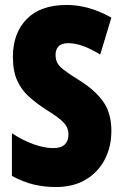

<svg xmlns="http://www.w3.org/2000/svg" viewBox="-20 -744 494 774"><path d="M429 -217Q429 -151 401.5 -99.5Q374 -48 324 -19Q274 10 205 10Q159 10 116.5 0Q74 -10 28 -35V-207Q70 -179 114 -163Q158 -147 195 -147Q227 -147 241.5 -162Q256 -177 256 -200Q256 -216 250.5 -229.5Q245 -243 226.5 -259.5Q208 -276 169 -300Q127 -327 96.5 -354.5Q66 -382 49 -420Q32 -458 32 -515Q32 -610 87.5 -667Q143 -724 249 -724Q338 -724 429 -673L384 -524Q310 -570 256 -570Q228 -570 216 -557Q204 -544 204 -524Q204 -505 210.5 -491.5Q217 -478 237 -462.5Q257 -447 297 -422Q362 -382 395.5 -335Q429 -288 429 -217Z"/></svg>

Font: Noto Sans Malayalam ExtraCondensed Black
Style: Regular
Weight: 900
Width: 2
Designer: Jelle Bosma - Monotype Design Team
Foundry: Monotype Imaging Inc.
Version: Version 2.104; ttfautohint (v1.8.4.7-5d5b)